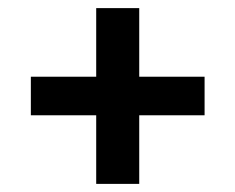

<svg xmlns="http://www.w3.org/2000/svg" viewBox="-20 -543 580 473"><path d="M217 -90V-259H56V-354H217V-523H323V-354H484V-259H323V-90Z"/></svg>

Font: IBM Plex Sans Condensed SemiBold
Style: Regular
Weight: 600
Width: 3
Designer: Mike Abbink, Paul van der Laan, Pieter van Rosmalen
Foundry: Bold Monday
Version: Version 1.3